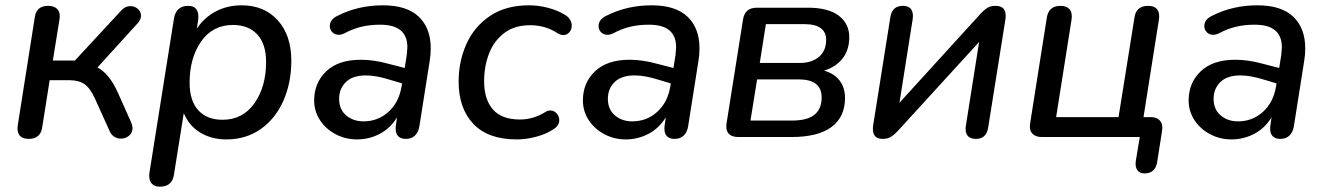

<svg xmlns="http://www.w3.org/2000/svg" viewBox="-20 -516 4990 723"><path d="M47 -45 111 -451Q117 -494 161 -494Q185 -494 196.5 -481Q208 -468 204 -443L179 -288H262L438 -478Q452 -493 471 -493Q487 -493 499 -482.5Q511 -472 511 -457Q511 -442 498 -428L347 -262Q391 -239 423 -169L474 -55Q479 -42 479 -34Q479 -16 466 -5Q453 6 435 6Q422 6 410.5 -1Q399 -8 393 -22L337 -146Q319 -185 297.5 -199.5Q276 -214 241 -214H167L139 -37Q133 7 88 7Q64 7 53.5 -6.5Q43 -20 47 -45Z M542 147Q542 138 543 133L635 -446Q643 -494 689 -494Q708 -494 717.5 -483.5Q727 -473 727 -453Q727 -444 726 -439L721 -408Q749 -450 792.5 -473Q836 -496 890 -496Q975 -496 1026 -439.5Q1077 -383 1077 -287Q1077 -205 1047.5 -137.5Q1018 -70 962.5 -30.5Q907 9 832 9Q777 9 734.5 -16.5Q692 -42 672 -90L635 142Q628 187 582 187Q563 187 552.5 176.5Q542 166 542 147ZM982 -283Q982 -350 949 -386Q916 -422 857 -422Q781 -422 737.5 -360Q694 -298 694 -204Q694 -137 726.5 -101Q759 -65 818 -65Q894 -65 938 -127Q982 -189 982 -283Z M1163 -138Q1163 -204 1208.5 -247.5Q1254 -291 1339 -291Q1386 -291 1438 -277L1504 -260L1512 -311Q1514 -331 1514 -338Q1514 -423 1412 -423Q1374 -423 1342 -415.5Q1310 -408 1278 -391Q1266 -385 1256 -385Q1241 -385 1231.5 -394.5Q1222 -404 1222 -418Q1222 -443 1252 -457Q1329 -496 1422 -496Q1512 -496 1557 -453Q1602 -410 1602 -334Q1602 -309 1598 -286L1559 -39Q1555 -17 1542 -5Q1529 7 1508 7Q1490 7 1480 -2.5Q1470 -12 1470 -31Q1470 -40 1471 -45L1475 -74Q1450 -33 1410 -12Q1370 9 1324 9Q1281 9 1244 -10.5Q1207 -30 1185 -63.5Q1163 -97 1163 -138ZM1349 -59Q1403 -59 1442.5 -94.5Q1482 -130 1492 -190L1494 -202L1447 -216Q1396 -232 1358 -232Q1308 -232 1282.5 -207Q1257 -182 1257 -144Q1257 -104 1283.5 -81.5Q1310 -59 1349 -59Z M1707 -209Q1707 -284 1736 -349.5Q1765 -415 1824.5 -455.5Q1884 -496 1972 -496Q2008 -496 2044 -486.5Q2080 -477 2106 -461Q2120 -453 2126.5 -442Q2133 -431 2133 -420Q2133 -405 2124 -394.5Q2115 -384 2101 -384Q2092 -384 2081 -390Q2035 -421 1976 -421Q1917 -421 1878 -391Q1839 -361 1821 -313Q1803 -265 1803 -210Q1803 -142 1836 -104Q1869 -66 1938 -66Q1989 -66 2035 -95Q2043 -100 2053 -100Q2066 -100 2076 -89Q2086 -78 2086 -64Q2086 -43 2065 -30Q2039 -12 2000.5 -1.5Q1962 9 1926 9Q1818 9 1762.5 -49.5Q1707 -108 1707 -209Z M2175 -138Q2175 -204 2220.5 -247.5Q2266 -291 2351 -291Q2398 -291 2450 -277L2516 -260L2524 -311Q2526 -331 2526 -338Q2526 -423 2424 -423Q2386 -423 2354 -415.5Q2322 -408 2290 -391Q2278 -385 2268 -385Q2253 -385 2243.5 -394.5Q2234 -404 2234 -418Q2234 -443 2264 -457Q2341 -496 2434 -496Q2524 -496 2569 -453Q2614 -410 2614 -334Q2614 -309 2610 -286L2571 -39Q2567 -17 2554 -5Q2541 7 2520 7Q2502 7 2492 -2.5Q2482 -12 2482 -31Q2482 -40 2483 -45L2487 -74Q2462 -33 2422 -12Q2382 9 2336 9Q2293 9 2256 -10.5Q2219 -30 2197 -63.5Q2175 -97 2175 -138ZM2361 -59Q2415 -59 2454.5 -94.5Q2494 -130 2504 -190L2506 -202L2459 -216Q2408 -232 2370 -232Q2320 -232 2294.5 -207Q2269 -182 2269 -144Q2269 -104 2295.5 -81.5Q2322 -59 2361 -59Z M2716 -52 2778 -443Q2785 -487 2830 -487H3022Q3099 -487 3138.5 -457Q3178 -427 3178 -376Q3178 -328 3153 -296Q3128 -264 3083 -250Q3120 -240 3141 -213.5Q3162 -187 3162 -147Q3162 -76 3111.5 -38Q3061 0 2960 0H2760Q2735 0 2723.5 -13.5Q2712 -27 2716 -52ZM3074 -149Q3074 -217 2988 -217H2831L2806 -62H2962Q3020 -62 3047 -84Q3074 -106 3074 -149ZM3091 -366Q3091 -395 3070.5 -410Q3050 -425 3012 -425H2864L2841 -279H2992Q3037 -279 3064 -302Q3091 -325 3091 -366Z M3267 -30Q3267 -40 3268 -44L3333 -453Q3340 -494 3380 -494Q3402 -494 3411 -481Q3420 -468 3417 -445L3367 -129L3674 -466Q3686 -479 3698 -486.5Q3710 -494 3729 -494Q3767 -494 3767 -457Q3767 -448 3766 -443L3701 -35Q3694 7 3655 7Q3636 7 3626 -2.5Q3616 -12 3616 -30Q3616 -38 3617 -42L3667 -358L3360 -22Q3348 -9 3335.5 -1Q3323 7 3304 7Q3267 7 3267 -30Z M4257 90 4272 0H3903Q3879 0 3867 -13.5Q3855 -27 3859 -51L3922 -450Q3929 -494 3974 -494Q3997 -494 4008 -480.5Q4019 -467 4015 -442L3957 -75H4192L4252 -450Q4258 -494 4304 -494Q4324 -494 4334.5 -484Q4345 -474 4345 -455Q4345 -447 4344 -442L4286 -75H4313Q4337 -75 4348.5 -61Q4360 -47 4356 -24L4337 97Q4329 137 4290 137Q4271 137 4262.5 124.5Q4254 112 4257 90Z M4456 -138Q4456 -204 4501.5 -247.5Q4547 -291 4632 -291Q4679 -291 4731 -277L4797 -260L4805 -311Q4807 -331 4807 -338Q4807 -423 4705 -423Q4667 -423 4635 -415.5Q4603 -408 4571 -391Q4559 -385 4549 -385Q4534 -385 4524.5 -394.5Q4515 -404 4515 -418Q4515 -443 4545 -457Q4622 -496 4715 -496Q4805 -496 4850 -453Q4895 -410 4895 -334Q4895 -309 4891 -286L4852 -39Q4848 -17 4835 -5Q4822 7 4801 7Q4783 7 4773 -2.5Q4763 -12 4763 -31Q4763 -40 4764 -45L4768 -74Q4743 -33 4703 -12Q4663 9 4617 9Q4574 9 4537 -10.5Q4500 -30 4478 -63.5Q4456 -97 4456 -138ZM4642 -59Q4696 -59 4735.5 -94.5Q4775 -130 4785 -190L4787 -202L4740 -216Q4689 -232 4651 -232Q4601 -232 4575.5 -207Q4550 -182 4550 -144Q4550 -104 4576.5 -81.5Q4603 -59 4642 -59Z"/></svg>

Font: SN Pro
Style: Italic
Weight: 400
Italic angle: -9°
Designer: Tobias Whetton
Foundry: Supernotes
Version: Version 1.003